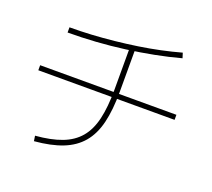

<svg xmlns="http://www.w3.org/2000/svg" viewBox="-132 -937 1264 1144"><g transform="rotate(20 500.0 -364.5)"><path d="M183 2Q281 -6 348.5 -31.5Q416 -57 457 -105.5Q498 -154 516 -230.5Q534 -307 534 -417V-689H568V-417Q568 -301 548 -219Q528 -137 483 -84Q438 -31 365.5 -2.5Q293 26 188 35ZM68 -371V-403H932V-371ZM155 -675Q223 -675 294 -679Q365 -683 436.5 -690.5Q508 -698 578 -708.5Q648 -719 714 -733Q780 -747 841 -764L851 -732Q774 -711 689 -694.5Q604 -678 514 -666Q424 -654 333 -648Q242 -642 155 -642Z"/></g></svg>

Font: M PLUS 2 ExtraLight
Style: Regular
Weight: 250
Designer: Coji Morishita
Foundry: UNDERFOREST DESIGN
Version: Version 1.001